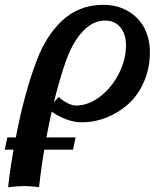

<svg xmlns="http://www.w3.org/2000/svg" viewBox="-81 -511 672 806"><path d="M261.7 2.4Q230 2.4 196 -10.5Q162.1 -23.4 136.2 -42.5Q125 5.9 113.8 65.9H236.3L225.6 117.2H105Q91.3 196.3 83 274.4Q38.1 270 25.9 270Q-6.8 270 -46.9 274.9Q-39.6 205.6 -24.4 117.2H-61L-50.3 65.9H-14.6Q22.9 -127.9 75.2 -262.2Q93.8 -310.5 118.9 -350.1Q144 -389.6 177.5 -422.1Q210.9 -454.6 255.4 -472.7Q299.8 -490.7 351.1 -490.7Q413.1 -490.7 458.5 -463.1Q503.9 -435.5 526.1 -391.1Q548.3 -346.7 548.3 -292Q548.3 -226.1 524.2 -169.7Q500 -113.3 459.7 -76.2Q419.4 -39.1 368.2 -18.3Q316.9 2.4 261.7 2.4ZM196.8 -258.3Q170.9 -184.6 145 -82L165.5 -104Q180.2 -89.4 201.2 -78.6Q222.2 -67.9 238.3 -67.9Q289.6 -67.9 338.6 -105.2Q387.7 -142.6 417.7 -201.4Q447.8 -260.3 447.8 -320.3Q447.8 -368.2 424.1 -396.5Q400.4 -424.8 360.4 -424.8Q310.1 -424.8 268.1 -381.1Q226.1 -337.4 196.8 -258.3Z"/></svg>

Font: Flanker
Style: Bold Italic
Weight: 700
Italic angle: -12°
Designer: Flanker
Version: Version 2.000